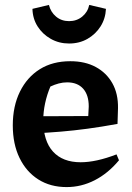

<svg xmlns="http://www.w3.org/2000/svg" viewBox="-20 -750 535 781"><path d="M251 11Q185 11 136 -20Q87 -51 59.5 -107.5Q32 -164 32 -240Q32 -318 61 -377Q90 -436 142 -468.5Q194 -501 266 -501Q326 -501 369.5 -477.5Q413 -454 437 -411.5Q461 -369 460 -310L458 -246Q392 -234 336.5 -226.5Q281 -219 227 -214.5Q173 -210 112 -207L113 -277L339 -278L341 -317Q341 -364 318 -389.5Q295 -415 253 -415Q236 -415 219 -410.5Q202 -406 185 -398Q171 -365 163.5 -330Q156 -295 156 -261Q156 -177 195.5 -133.5Q235 -90 308 -90Q371 -90 454 -122L464 -98Q420 -45 365.5 -17Q311 11 251 11ZM261 -573Q220 -573 186.5 -592Q153 -611 133 -642.5Q113 -674 112 -714L179 -730Q186 -701 208 -682.5Q230 -664 261 -664Q292 -664 314.5 -682.5Q337 -701 343 -730L411 -714Q409 -674 389 -642.5Q369 -611 336 -592Q303 -573 261 -573Z"/></svg>

Font: Piazzolla 24pt
Style: Bold
Weight: 700
Designer: Juan Pablo del Peral
Foundry: Huerta Tipografica
Version: Version 2.005